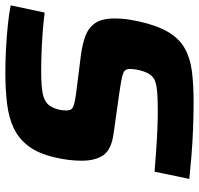

<svg xmlns="http://www.w3.org/2000/svg" viewBox="-33 -703 744 718"><g transform="rotate(-90 339.0 -344.0)"><path d="M316 8Q270 8 217.5 6Q165 4 116 0Q67 -4 29 -8L56 -138Q95 -135 136 -132Q177 -129 214 -127.5Q251 -126 278 -126Q311 -126 334 -127Q357 -128 373 -130.5Q389 -133 400 -138Q409 -143 415.5 -150.5Q422 -158 426.5 -168Q431 -178 434 -189Q437 -200 438.5 -210.5Q440 -221 440 -230Q440 -242 434.5 -248.5Q429 -255 410 -259.5Q391 -264 349 -270L200 -291Q140 -299 118.5 -328.5Q97 -358 97 -411Q97 -433 100 -458.5Q103 -484 109 -509Q123 -571 150.5 -608Q178 -645 217.5 -664Q257 -683 309.5 -689.5Q362 -696 425 -696Q469 -696 516 -693.5Q563 -691 606 -686.5Q649 -682 678 -676L651 -549Q621 -553 582.5 -556Q544 -559 504.5 -560.5Q465 -562 431 -562Q403 -562 382.5 -560.5Q362 -559 347 -556Q332 -553 322 -547Q312 -542 305 -533Q298 -524 293.5 -513Q289 -502 287 -490.5Q285 -479 285 -466Q285 -448 299.5 -442Q314 -436 352 -431L495 -413Q532 -408 562.5 -397Q593 -386 611 -361Q629 -336 629 -286Q629 -275 628 -261Q627 -247 624.5 -231Q622 -215 618 -197Q603 -129 578.5 -87.5Q554 -46 518 -25.5Q482 -5 432.5 1.5Q383 8 316 8Z"/></g></svg>

Font: Saira SemiExpanded
Style: Bold Italic
Weight: 700
Width: 6
Italic angle: -12°
Designer: Hector Gatti with collaboration of the Omnibus-Type team
Foundry: Omnibus-Type
Version: Version 1.101